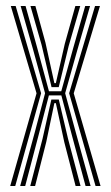

<svg xmlns="http://www.w3.org/2000/svg" viewBox="-20 -620 369 640"><path d="M47.2 0 95.8 -178.5 130.2 -309.2 89.8 -456.5 48.8 -600H65.2L103 -464.2L143.2 -315.8H184.2L223.8 -458.8L264 -600H280.2L237.2 -451.2L197.2 -309.2L232.8 -178L282 0H265.2L220.2 -167L184.5 -302H143L108 -167.2L64 0ZM14 0 101.8 -309 16 -600H32.2L117 -309.2L30.8 0ZM298.5 0 210.5 -309.2 296.8 -600H313.2L225.8 -309L315.2 0ZM151.8 -329.5 118.5 -470.8 81.5 -600H98L131.5 -478L161.2 -343H166.2L196 -474.2L231.2 -600H247.5L208.8 -466.2L175.8 -329.5ZM80.8 0 121.8 -157.5 151.2 -288.2H176L206.8 -157.5L248.5 0H232L194.2 -146.5L166.2 -276.2H161.2L134.2 -146.8L97 0Z"/></svg>

Font: Big Shoulders Inline Text
Style: Regular
Weight: 400
Designer: Patric King
Foundry: XO Type Co
Version: Version 1.000